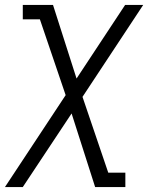

<svg xmlns="http://www.w3.org/2000/svg" viewBox="-30 -540 650 775"><path d="M-10 215 235 -156 131 -462H62V-520H184L279 -223L475 -520H548L303 -149L407 157H476V215H354L259 -82L62 215Z"/></svg>

Font: Iosevka Etoile Light Oblique
Style: Regular
Weight: 300
Italic angle: -9°
Designer: Belleve Invis
Foundry: Belleve Invis
Version: Version 15.5.2; ttfautohint (v1.8.4)